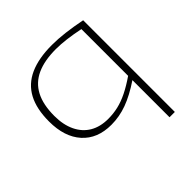

<svg xmlns="http://www.w3.org/2000/svg" viewBox="-193 -703 1075 1075"><g transform="rotate(-45 344.0 -166.0)"><path d="M593 -516V210H551V-84Q478 -35 416.5 -12.5Q355 10 291 10Q181 10 119 -59Q57 -128 57 -250Q57 -350 91.5 -414.5Q126 -479 196 -510.5Q266 -542 371 -542Q419 -542 473 -535.5Q527 -529 593 -516ZM551 -488Q498 -499 453 -504.5Q408 -510 371 -510Q280 -510 220 -482.5Q160 -455 130 -398Q100 -341 100 -251Q100 -181 124.5 -130Q149 -79 194 -52.5Q239 -26 302 -26Q343 -26 381.5 -35Q420 -44 461.5 -64.5Q503 -85 551 -118Z"/></g></svg>

Font: Georama Expanded ExtraLight
Style: Regular
Weight: 250
Width: 7
Designer: Jean-Baptiste Levee
Foundry: Production Type
Version: Version 1.001